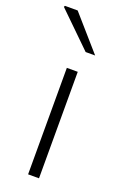

<svg xmlns="http://www.w3.org/2000/svg" viewBox="-153 -844 584 893"><g transform="rotate(20 139.0 -397.5)"><path d="M112 -527H166V0H112ZM2 -789 5 -795H68L216 -626H169Z"/></g></svg>

Font: Nebula Sans Light
Style: Regular
Weight: 300
Designer: Paul D. Hunt for Adobe (as Source Sans)
Foundry: Nebula Entertainment & Broadcasting LLC
Version: Version 1.010